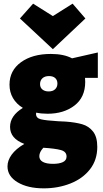

<svg xmlns="http://www.w3.org/2000/svg" viewBox="-20 -741 565 1050"><path d="M515 -315H445Q446 -308 446 -293Q446 -209 387.5 -164Q329 -119 240 -119Q206 -119 178 -125Q177 -123 177 -118Q177 -95 204 -88.5Q231 -82 298 -78Q310 -78 340 -76Q393 -72 429.5 -61.5Q466 -51 489 -21.5Q512 8 512 62Q512 134 472 185Q432 236 365 262.5Q298 289 219 289Q132 289 76.5 256Q21 223 21 169Q21 136 44 104.5Q67 73 113 46Q35 17 35 -47Q35 -108 105 -151Q70 -172 51 -204.5Q32 -237 32 -278Q32 -355 94.5 -400.5Q157 -446 258 -446Q329 -446 374 -422L515 -454ZM294 -284Q294 -303 282 -314Q270 -325 248 -325Q225 -325 212 -313Q199 -301 199 -281Q199 -262 212 -251.5Q225 -241 246 -241Q269 -241 281.5 -253Q294 -265 294 -284ZM217 67Q195 91 195 113Q195 134 214.5 144.5Q234 155 270 155Q304 155 324 145.5Q344 136 344 115Q344 88 312.5 79.5Q281 71 217 67ZM89 -640 161 -721 269 -653 377 -721 447 -640 269 -472Z"/></svg>

Font: Ysabeau Black
Style: Regular
Weight: 900
Designer: Christian Thalmann (Catharsis Fonts)
Version: Version 0.003